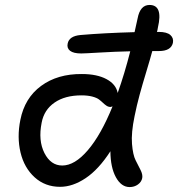

<svg xmlns="http://www.w3.org/2000/svg" viewBox="-20 -779 726 783"><path d="M225.1 -17.1Q164.1 -17.1 121.3 -55.9Q78.6 -94.7 63.7 -157.2Q48.8 -219.7 63 -290Q80.6 -379.4 147.7 -428.7Q214.8 -478 314 -477.1Q375.5 -477.1 414.3 -456.3Q453.1 -435.5 460 -399.9Q487.8 -478 511.2 -569.8Q448.7 -568.4 386.7 -564.7Q324.7 -561 311 -561Q279.8 -561 265.9 -571.8Q252 -582.5 255.9 -601.1Q261.7 -631.8 308.1 -636.2Q404.8 -644.5 528.8 -647.9Q530.3 -654.3 534.4 -673.3Q538.6 -692.4 541 -703.1Q551.3 -758.8 589.8 -758.8Q645.5 -758.8 624 -667Q622.1 -654.3 620.1 -648.9H627Q660.6 -648.9 674.8 -636.2Q689 -623.5 685.1 -604Q677.2 -570.8 627.9 -570.8H601.1Q592.3 -538.1 576.7 -486.6Q561 -435.1 549.3 -392.1Q537.6 -349.1 528.8 -305.2Q514.6 -237.3 518.3 -192.1Q522 -147 533 -125.5Q543.9 -104 553.2 -85.7Q562.5 -67.4 560.1 -53.2Q557.1 -37.1 542.5 -26.6Q527.8 -16.1 508.8 -16.1Q474.6 -16.1 452.6 -56.2Q430.7 -96.2 430.2 -162.1Q382.3 -87.9 329.3 -52.5Q276.4 -17.1 225.1 -17.1ZM149.9 -278.8Q135.3 -206.1 161.1 -155Q187 -104 233.9 -104Q284.7 -104 338.1 -166.3Q391.6 -228.5 439 -345.2Q431.6 -342.8 431.2 -342.8Q421.9 -342.8 414.6 -347.7Q407.2 -352.5 400.1 -359.4Q393.1 -366.2 383.8 -373.3Q374.5 -380.4 356 -385.3Q337.4 -390.1 312 -390.1Q245.1 -390.1 202.4 -360.6Q159.7 -331.1 149.9 -278.8Z"/></svg>

Font: Shantell Sans Irregular
Style: Italic
Weight: 400
Italic angle: -11.31°
Designer: Stephen Nixon, Anya Danilova, Shantell Martin
Foundry: Arrow Type
Version: Version 1.006;[9816181b4]